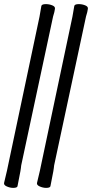

<svg xmlns="http://www.w3.org/2000/svg" viewBox="-94 -800 465 933"><path d="M258 -719Q263 -751 267 -771Q269 -780 289 -780Q305 -780 320 -774Q335 -768 333 -757L330 -741Q327 -731 324 -720L169 4Q169 9 167.5 17Q166 25 165 33L151 105Q149 113 130 113Q115 113 99 106Q83 99 86 88L100 29L105 5ZM98 -719Q103 -751 107 -771Q109 -780 129 -780Q145 -780 160 -774Q175 -768 173 -757L170 -741Q167 -731 164 -720L9 4Q9 9 7.5 17Q6 25 5 33L-9 105Q-11 113 -30 113Q-45 113 -61 106Q-77 99 -74 88L-60 29L-55 5Z"/></svg>

Font: LXGW Bright GB
Style: Italic
Weight: 400
Italic angle: -12°
Designer: Christian Thalmann (Catharsis Fonts)
Foundry: LXGW / Christian Thalmann (Catharsis Fonts) / Fontworks Inc.
Version: Version 5.510